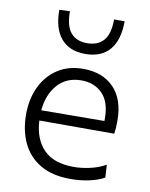

<svg xmlns="http://www.w3.org/2000/svg" viewBox="-86 -823 700 896"><g transform="rotate(10 264.0 -375.0)"><path d="M310 10Q223 10 166.2 -23.8Q109.5 -57.5 81.8 -116.5Q54 -175.5 54 -251Q54 -325.5 81.8 -383Q109.5 -440.5 160.2 -473.5Q211 -506.5 280.5 -506.5Q372.5 -506.5 425.8 -451.8Q479 -397 479 -295.5Q479 -259.5 475 -233.5H120Q124 -147.5 171.8 -97.8Q219.5 -48 315 -48Q351.5 -48 391.2 -56.8Q431 -65.5 466 -85L469.5 -24.5Q441 -8.5 399.2 0.8Q357.5 10 310 10ZM281.5 -452Q211 -452 169 -404.5Q127 -357 120.5 -282L419.5 -284Q419.5 -290 419.5 -296.5Q419.5 -374 381.2 -413Q343 -452 281.5 -452ZM276 -576.5Q201.5 -576.5 161.8 -623Q122 -669.5 122 -758.5L172 -760.5Q172 -690 199 -658.8Q226 -627.5 276 -627.5Q327 -627.5 354.2 -658.5Q381.5 -689.5 381.5 -758.5H431.5Q431.5 -669.5 391.8 -623Q352 -576.5 276 -576.5Z"/></g></svg>

Font: Commissioner Light
Style: Regular
Weight: 300
Designer: Kostas Bartsokas
Foundry: Kostas Bartsokas
Version: Version 1.000; ttfautohint (v1.8.3)